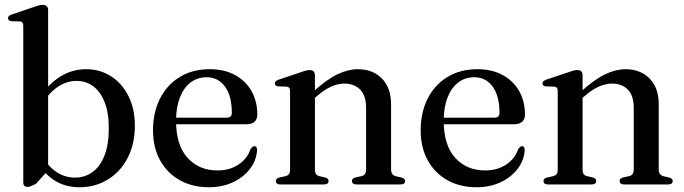

<svg xmlns="http://www.w3.org/2000/svg" viewBox="-20 -757 2808 788"><path d="M177.5 -715.5V-58L127 -2Q113 4.5 106.2 7.2Q99.5 10 92.5 10Q85 10 80.2 5.5Q75.5 1 75.5 -8.5V-650Q75.5 -659.5 72.2 -664Q69 -668.5 61.5 -669L26.5 -670Q19 -671.5 16 -674.5Q13 -677.5 13 -682Q13 -688 16.5 -691.5Q20 -695 29.5 -698L119.5 -728.5Q133.5 -733.5 141.5 -735.2Q149.5 -737 155.5 -737Q166.5 -737 172 -731.2Q177.5 -725.5 177.5 -715.5ZM156.5 -336.5 142.5 -358.5Q181.5 -414.5 229.2 -443.8Q277 -473 333 -473Q390.5 -473 436 -443.8Q481.5 -414.5 507.5 -362.2Q533.5 -310 533.5 -242Q533.5 -164.5 503.2 -107.5Q473 -50.5 421.5 -19.5Q370 11.5 306.5 11.5Q248.5 11.5 204.2 -16.2Q160 -44 133 -94.5L154 -115.5Q178 -73 212.8 -50.5Q247.5 -28 288 -28Q327 -28 358.5 -50Q390 -72 408.2 -117Q426.5 -162 426.5 -230.5Q426.5 -295 409.2 -338.2Q392 -381.5 362.2 -403.2Q332.5 -425 294 -425Q256 -425 221 -403Q186 -381 156.5 -336.5Z M1036 -286.5Q1036 -267.5 1024.5 -257.2Q1013 -247 991 -247H673.5V-274H910Q931.5 -274 931.5 -293.5Q931.5 -363.5 903.2 -401.8Q875 -440 828 -440Q790.5 -440 762.2 -418.5Q734 -397 718.2 -356.8Q702.5 -316.5 702.5 -261.5Q702.5 -161.5 749.5 -109.5Q796.5 -57.5 872.5 -57.5Q922 -57.5 958.2 -81.2Q994.5 -105 1008 -144.5Q1013 -151.5 1016.5 -154.2Q1020 -157 1024.5 -157Q1030 -157 1032.8 -152Q1035.5 -147 1035 -140Q1032 -98 1005.8 -63.8Q979.5 -29.5 936 -9Q892.5 11.5 837.5 11.5Q769.5 11.5 717.8 -17.5Q666 -46.5 637 -99Q608 -151.5 608 -222.5Q608 -295 636.2 -351.5Q664.5 -408 717 -440.5Q769.5 -473 841 -473Q900.5 -473 944.2 -449.2Q988 -425.5 1012 -383.5Q1036 -341.5 1036 -286.5Z M1272.5 -447.5V-60.5Q1272.5 -48.5 1277.2 -42.2Q1282 -36 1291 -34L1315 -28.5Q1328.5 -24.5 1328.5 -14.5Q1328.5 0 1309 0H1130.5Q1121 0 1116.5 -3.8Q1112 -7.5 1112 -14Q1112 -19 1115.5 -22.8Q1119 -26.5 1126.5 -28.5L1152 -34Q1161 -36.5 1165.8 -42.2Q1170.5 -48 1170.5 -60V-382.5Q1170.5 -392 1167.2 -396.2Q1164 -400.5 1156 -401.5L1121.5 -402.5Q1114 -403.5 1111 -406.8Q1108 -410 1108 -414.5Q1108 -420 1111.5 -423.5Q1115 -427 1124.5 -430.5L1214.5 -460.5Q1228 -465.5 1236.2 -467.5Q1244.5 -469.5 1251 -469.5Q1262 -469.5 1267.2 -463.8Q1272.5 -458 1272.5 -447.5ZM1259.5 -344.5 1243 -361 1264 -379.5Q1321.5 -431.5 1365.2 -452.2Q1409 -473 1448.5 -473Q1509.5 -473 1547.2 -435Q1585 -397 1585 -329V-63Q1585 -49.5 1590.2 -42.8Q1595.5 -36 1605.5 -33.5L1627.5 -28.5Q1635 -26.5 1638.8 -22.8Q1642.5 -19 1642.5 -14Q1642.5 -7.5 1638 -3.8Q1633.5 0 1623.5 0H1444Q1424.5 0 1424.5 -14.5Q1424.5 -24.5 1438 -28.5L1463 -34Q1473.5 -36.5 1478 -43.2Q1482.5 -50 1482.5 -63V-314.5Q1482.5 -365 1458 -389.5Q1433.5 -414 1393 -414Q1368 -414 1339.8 -401.8Q1311.5 -389.5 1280 -362Z M2134.5 -286.5Q2134.5 -267.5 2123 -257.2Q2111.5 -247 2089.5 -247H1772V-274H2008.5Q2030 -274 2030 -293.5Q2030 -363.5 2001.8 -401.8Q1973.5 -440 1926.5 -440Q1889 -440 1860.8 -418.5Q1832.5 -397 1816.8 -356.8Q1801 -316.5 1801 -261.5Q1801 -161.5 1848 -109.5Q1895 -57.5 1971 -57.5Q2020.5 -57.5 2056.8 -81.2Q2093 -105 2106.5 -144.5Q2111.5 -151.5 2115 -154.2Q2118.5 -157 2123 -157Q2128.5 -157 2131.2 -152Q2134 -147 2133.5 -140Q2130.5 -98 2104.2 -63.8Q2078 -29.5 2034.5 -9Q1991 11.5 1936 11.5Q1868 11.5 1816.2 -17.5Q1764.5 -46.5 1735.5 -99Q1706.5 -151.5 1706.5 -222.5Q1706.5 -295 1734.8 -351.5Q1763 -408 1815.5 -440.5Q1868 -473 1939.5 -473Q1999 -473 2042.8 -449.2Q2086.5 -425.5 2110.5 -383.5Q2134.5 -341.5 2134.5 -286.5Z M2371 -447.5V-60.5Q2371 -48.5 2375.8 -42.2Q2380.5 -36 2389.5 -34L2413.5 -28.5Q2427 -24.5 2427 -14.5Q2427 0 2407.5 0H2229Q2219.5 0 2215 -3.8Q2210.5 -7.5 2210.5 -14Q2210.5 -19 2214 -22.8Q2217.5 -26.5 2225 -28.5L2250.5 -34Q2259.5 -36.5 2264.2 -42.2Q2269 -48 2269 -60V-382.5Q2269 -392 2265.8 -396.2Q2262.5 -400.5 2254.5 -401.5L2220 -402.5Q2212.5 -403.5 2209.5 -406.8Q2206.5 -410 2206.5 -414.5Q2206.5 -420 2210 -423.5Q2213.5 -427 2223 -430.5L2313 -460.5Q2326.5 -465.5 2334.8 -467.5Q2343 -469.5 2349.5 -469.5Q2360.5 -469.5 2365.8 -463.8Q2371 -458 2371 -447.5ZM2358 -344.5 2341.5 -361 2362.5 -379.5Q2420 -431.5 2463.8 -452.2Q2507.5 -473 2547 -473Q2608 -473 2645.8 -435Q2683.5 -397 2683.5 -329V-63Q2683.5 -49.5 2688.8 -42.8Q2694 -36 2704 -33.5L2726 -28.5Q2733.5 -26.5 2737.2 -22.8Q2741 -19 2741 -14Q2741 -7.5 2736.5 -3.8Q2732 0 2722 0H2542.5Q2523 0 2523 -14.5Q2523 -24.5 2536.5 -28.5L2561.5 -34Q2572 -36.5 2576.5 -43.2Q2581 -50 2581 -63V-314.5Q2581 -365 2556.5 -389.5Q2532 -414 2491.5 -414Q2466.5 -414 2438.2 -401.8Q2410 -389.5 2378.5 -362Z"/></svg>

Font: Fraunces 48pt
Style: Regular
Weight: 400
Version: Version 1.000;[b76b70a41]